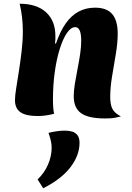

<svg xmlns="http://www.w3.org/2000/svg" viewBox="-20 -618 706 1026"><path d="M279 -385Q301 -450 331 -492.5Q361 -535 400 -556Q439 -577 488 -577Q550 -577 579.5 -543Q609 -509 609 -438Q609 -390 599 -330Q589 -270 579 -210.5Q569 -151 569 -101Q569 -58 581 -35.5Q593 -13 626 4Q610 8 593.5 11.5Q577 15 542 15Q453 15 413.5 -13Q374 -41 374 -104Q374 -133 380 -170Q386 -207 394 -247.5Q402 -288 408 -327.5Q414 -367 414 -400Q414 -473 382 -473Q359 -473 337.5 -441.5Q316 -410 299 -355.5Q282 -301 272.5 -232Q263 -163 263 -88Q263 -63 264.5 -43Q266 -23 269 -10Q242 -3 220.5 -0.5Q199 2 180 2Q118 2 89 -18.5Q60 -39 60 -83Q60 -106 66.5 -146.5Q73 -187 81 -238Q89 -289 95.5 -344Q102 -399 102 -451Q102 -490 97.5 -528Q93 -566 85 -598Q176 -598 226 -552.5Q276 -507 276 -425Q276 -416 276 -408Q276 -400 274 -386ZM239 92Q258 87 282 83.5Q306 80 327 80Q347 80 365 85Q383 90 394 104.5Q405 119 405 145Q405 212 356.5 275.5Q308 339 211 388L181 341Q218 305 237 260.5Q256 216 256 171Q256 151 251 131Q246 111 239 92Z"/></svg>

Font: Merienda Black
Style: Regular
Weight: 900
Designer: Eduardo Rodriguez Tunni
Foundry: Eduardo Rodriguez Tunni
Version: Version 2.001